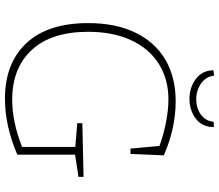

<svg xmlns="http://www.w3.org/2000/svg" viewBox="-76 -824 905 794"><g transform="rotate(90 377.0 -426.5)"><path d="M711 -319V-298L619 -284V-45Q500 6 388 6Q241 6 158 -82.5Q75 -171 75 -338Q75 -452 114.5 -533.5Q154 -615 226.5 -657.5Q299 -700 398 -700Q510 -700 622 -651L616 -513H594L583 -633Q536 -650 485 -660Q434 -670 390 -670Q306 -670 242.5 -629.5Q179 -589 145 -514Q111 -439 111 -338Q111 -187 185.5 -105.5Q260 -24 392 -24Q485 -24 587 -65V-285L489 -293V-314ZM270 -856 292 -859Q297 -824 325.5 -804.5Q354 -785 390 -785Q426 -785 453 -804Q480 -823 483 -857L505 -858Q505 -810 470.5 -783.5Q436 -757 388 -757Q342 -757 306.5 -783Q271 -809 270 -856Z"/></g></svg>

Font: Bitter Pro ExtraLight
Style: Regular
Weight: 275
Designer: Sol Matas, and Bitter project Authors
Foundry: Sol Matas
Version: Version 1.010